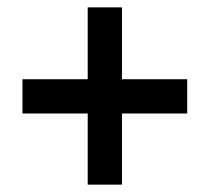

<svg xmlns="http://www.w3.org/2000/svg" viewBox="-20 -614 570 521"><path d="M311 -399V-594H218V-399H41V-306H218V-113H311V-306H488V-399Z"/></svg>

Font: Noto Sans Thai SemCond SemBd
Style: Regular
Weight: 600
Width: 4
Designer: Monotype Design Team
Foundry: Monotype Imaging Inc.
Version: Version 2.002